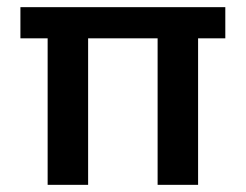

<svg xmlns="http://www.w3.org/2000/svg" viewBox="-20 -516 687 536"><path d="M113 0V-409H37V-496H609V-409H533V0H420V-409H226V0Z"/></svg>

Font: Rethink Sans SemiBold
Style: Regular
Weight: 600
Designer: The Rethink Sans project authors (Hans Thiessen). DM Sans designed by Colophon Foundry.
Foundry: Rethink Communications LLC
Version: Version 1.001